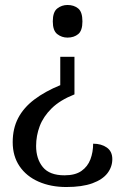

<svg xmlns="http://www.w3.org/2000/svg" viewBox="-20 -559 514 771"><path d="M279 -331V-180Q221 -157 187.5 -124Q154 -91 139.5 -52.5Q125 -14 125 27Q125 79 152 112Q179 145 239 145Q282 145 307 127.5Q332 110 343 81Q354 52 354 18Q387 18 409 33.5Q431 49 431 80Q431 111 411.5 136.5Q392 162 351 177Q310 192 246 192Q184 192 135 170.5Q86 149 58.5 108.5Q31 68 31 12Q31 -43 53 -85Q75 -127 118 -159.5Q161 -192 222 -217V-331ZM251 -539Q277 -539 294 -525Q311 -511 311 -473Q311 -436 294 -422Q277 -408 251 -408Q228 -408 210 -422Q192 -436 192 -473Q192 -511 210 -525Q228 -539 251 -539Z"/></svg>

Font: Noto Serif Kannada
Style: Regular
Weight: 400
Designer: Universal Thirst, Indian Type Foundry and the Monotype Design Team
Foundry: Monotype Imaging Inc.
Version: Version 2.003